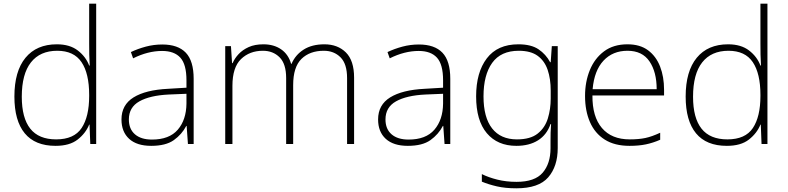

<svg xmlns="http://www.w3.org/2000/svg" viewBox="-20 -780 4266 1040"><path d="M281 10Q170 10 114 -58Q58 -126 58 -257Q58 -394 118 -467Q178 -540 288 -540Q358 -540 401.5 -506.5Q445 -473 463 -425H466Q464 -454 463.5 -484.5Q463 -515 463 -544V-760H501V0H469L465 -105H463Q444 -58 400.5 -24Q357 10 281 10ZM284 -25Q381 -25 422 -86.5Q463 -148 463 -260V-266Q463 -382 421.5 -443.5Q380 -505 290 -505Q197 -505 147.5 -442Q98 -379 98 -256Q98 -141 144 -83Q190 -25 284 -25Z M859 -539Q944 -539 986.5 -494.5Q1029 -450 1029 -353V0H998L991 -98H989Q965 -52 921.5 -21Q878 10 799 10Q721 10 679.5 -28Q638 -66 638 -133Q638 -212 703.5 -252.5Q769 -293 890 -299L990 -305V-345Q990 -431 957 -467.5Q924 -504 858 -504Q781 -504 701 -464L689 -498Q727 -516 770 -527.5Q813 -539 859 -539ZM894 -268Q792 -263 735 -231Q678 -199 678 -133Q678 -81 711 -52.5Q744 -24 803 -24Q897 -24 943 -77.5Q989 -131 990 -219V-272Z M1737 -540Q1809 -540 1853.5 -496Q1898 -452 1898 -359V0H1860V-357Q1860 -434 1824.5 -469.5Q1789 -505 1734 -505Q1658 -505 1613 -461Q1568 -417 1568 -319V0H1530V-357Q1530 -434 1494.5 -469.5Q1459 -505 1404 -505Q1332 -505 1285.5 -460Q1239 -415 1239 -315V0H1200V-530H1231L1237 -438H1240Q1251 -464 1272.5 -487Q1294 -510 1327 -525Q1360 -540 1407 -540Q1463 -540 1502.5 -513Q1542 -486 1557 -434H1559Q1580 -483 1625 -511.5Q1670 -540 1737 -540Z M2249 -539Q2334 -539 2376.5 -494.5Q2419 -450 2419 -353V0H2388L2381 -98H2379Q2355 -52 2311.5 -21Q2268 10 2189 10Q2111 10 2069.5 -28Q2028 -66 2028 -133Q2028 -212 2093.5 -252.5Q2159 -293 2280 -299L2380 -305V-345Q2380 -431 2347 -467.5Q2314 -504 2248 -504Q2171 -504 2091 -464L2079 -498Q2117 -516 2160 -527.5Q2203 -539 2249 -539ZM2284 -268Q2182 -263 2125 -231Q2068 -199 2068 -133Q2068 -81 2101 -52.5Q2134 -24 2193 -24Q2287 -24 2333 -77.5Q2379 -131 2380 -219V-272Z M2788 -540Q2857 -540 2897 -513Q2937 -486 2960 -443H2963L2969 -530H3001V22Q3001 121 2949.5 180.5Q2898 240 2777 240Q2717 240 2671.5 229.5Q2626 219 2590 204V163Q2626 181 2674 193Q2722 205 2778 205Q2877 205 2919.5 155.5Q2962 106 2962 23V-15Q2962 -40 2962.5 -61.5Q2963 -83 2965 -108H2962Q2942 -50 2894.5 -20Q2847 10 2777 10Q2675 10 2617 -58.5Q2559 -127 2559 -258Q2559 -388 2617 -464Q2675 -540 2788 -540ZM2790 -505Q2693 -505 2646 -439.5Q2599 -374 2599 -258Q2599 -144 2645.5 -84.5Q2692 -25 2780 -25Q2853 -25 2892.5 -56.5Q2932 -88 2947.5 -138.5Q2963 -189 2963 -246V-289Q2963 -353 2946.5 -401.5Q2930 -450 2892.5 -477.5Q2855 -505 2790 -505Z M3379 -540Q3447 -540 3490.5 -507.5Q3534 -475 3555.5 -419.5Q3577 -364 3577 -294V-263H3189Q3188 -148 3240.5 -86.5Q3293 -25 3391 -25Q3440 -25 3475.5 -32.5Q3511 -40 3556 -61V-23Q3517 -6 3478.5 2Q3440 10 3390 10Q3309 10 3255.5 -24Q3202 -58 3175.5 -119Q3149 -180 3149 -260Q3149 -337 3175 -400.5Q3201 -464 3252 -502Q3303 -540 3379 -540ZM3379 -505Q3299 -505 3249 -451.5Q3199 -398 3190 -297H3537Q3537 -390 3498 -447.5Q3459 -505 3379 -505Z M3917 10Q3806 10 3750 -58Q3694 -126 3694 -257Q3694 -394 3754 -467Q3814 -540 3924 -540Q3994 -540 4037.5 -506.5Q4081 -473 4099 -425H4102Q4100 -454 4099.5 -484.5Q4099 -515 4099 -544V-760H4137V0H4105L4101 -105H4099Q4080 -58 4036.5 -24Q3993 10 3917 10ZM3920 -25Q4017 -25 4058 -86.5Q4099 -148 4099 -260V-266Q4099 -382 4057.5 -443.5Q4016 -505 3926 -505Q3833 -505 3783.5 -442Q3734 -379 3734 -256Q3734 -141 3780 -83Q3826 -25 3920 -25Z"/></svg>

Font: Noto Sans Lao Looped ExtraLight
Style: Regular
Weight: 200
Designer: Mark Frömberg, Ben Mitchell
Foundry: The Fontpad Ltd
Version: Version 1.002; ttfautohint (v1.8.4.7-5d5b)